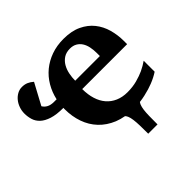

<svg xmlns="http://www.w3.org/2000/svg" viewBox="-163 -668 992 992"><g transform="rotate(-45 333.5 -172.0)"><path d="M177.2 -304.2Q186.5 -346.7 207.8 -382.8Q229 -418.9 260.5 -444.8Q292 -470.7 333 -485.4Q374 -500 422.4 -500Q481 -500 521.7 -480.7Q562.5 -461.4 587.9 -429.4Q613.3 -397.5 624.8 -356.4Q636.2 -315.4 636.2 -272V-248H308.1Q308.1 -207 318.4 -174.3Q328.6 -141.6 348.4 -118.7Q368.2 -95.7 397 -83.3Q425.8 -70.8 462.4 -70.8Q500.5 -70.8 532 -79.3Q563.5 -87.9 586.9 -98.6Q613.8 -111.3 636.2 -127V-46.9Q610.4 -29.8 578.1 -17.1Q550.3 -5.9 511.7 2.9Q492.7 7.3 471.7 9.8Q467.8 15.1 464.8 22Q460 33.7 457.5 51.8Q455.1 69.8 454.6 95.2Q454.1 120.6 454.1 156.2H386.2Q386.2 120.6 385.5 95.2Q384.8 69.8 382.3 51.8Q379.9 33.7 375 22Q371.6 13.7 365.7 7.3Q337.9 2.4 313.5 -7.3Q266.1 -26.9 234.1 -60.8Q202.1 -94.7 186.3 -140.1Q170.4 -185.5 170.4 -237.8V-242.7Q170.4 -245.6 170.9 -248Q120.6 -248 88.6 -258.3Q56.6 -268.6 38.6 -285.6Q20.5 -302.7 13.9 -324.7Q7.3 -346.7 7.3 -369.6Q7.3 -390.6 14.2 -409.9Q21 -429.2 33 -443.8Q44.9 -458.5 61 -467.3Q77.1 -476.1 95.2 -476.1Q114.7 -476.1 129.9 -469.5Q145 -462.9 158.7 -450.7L96.2 -334.5Q104.5 -320.3 119.6 -312.3Q134.8 -304.2 158.2 -304.2ZM493.2 -326.2Q493.2 -350.1 488.8 -371.1Q484.4 -392.1 474.4 -407.5Q464.4 -422.9 448.7 -431.9Q433.1 -440.9 411.1 -440.9Q383.3 -440.9 364.5 -428.5Q345.7 -416 334.2 -396.2Q322.8 -376.5 317.9 -352.1Q313 -327.6 313 -304.2H493.2Z"/></g></svg>

Font: Charis SIL
Style: Bold
Weight: 700
Foundry: SIL International
Version: Version 4.112